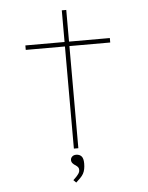

<svg xmlns="http://www.w3.org/2000/svg" viewBox="-57 -728 728 942"><g transform="rotate(-5 306.5 -257.0)"><path d="M283 0V-681H305V0ZM90 -503V-525H506V-503ZM280 167 267 154Q275 147 282 139.5Q289 132 294.5 124Q300 116 300 107Q300 98 296 93Q292 88 285 83Q276 78 270 71Q264 64 264 55Q264 45 271.5 38Q279 31 291 31Q308 31 317.5 41.5Q327 52 327 77Q327 92 324.5 104.5Q322 117 316.5 127Q311 137 301.5 146.5Q292 156 280 167Z"/></g></svg>

Font: Lexend Peta Thin
Style: Regular
Weight: 250
Version: Version 1.007